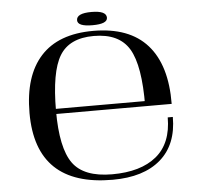

<svg xmlns="http://www.w3.org/2000/svg" viewBox="-59 -931 1047 1011"><g transform="rotate(-5 465.0 -425.0)"><path d="M813 -282Q813 -145 730 -77Q647 -9 496 -9Q346 -9 288 -90Q230 -171 230 -367Q230 -573 281.5 -658Q333 -743 462 -743Q596 -743 649 -654.5Q702 -566 700 -351H840Q842 -556 747 -663Q652 -770 461 -770Q277 -770 183.5 -667Q90 -564 90 -368Q90 20 496 20Q660 20 750 -58Q840 -136 840 -282ZM726 -378H206L208 -351H726ZM540 -833Q540 -870 461 -870Q382 -870 382 -833Q382 -800 461 -800Q540 -800 540 -833Z"/></g></svg>

Font: Solide Mirage
Style: Mono
Weight: 400
Width: 6
Designer: Jérémy Landes
Foundry: Velvetyne Type Foundry
Version: Version 1.1